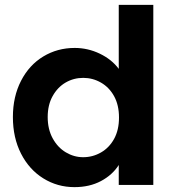

<svg xmlns="http://www.w3.org/2000/svg" viewBox="-20 -760 718 789"><path d="M33 -279Q33 -363 66.5 -428Q100 -493 158 -528Q216 -563 287 -563Q341 -563 390 -539.5Q439 -516 468 -477V-740H610V0H468V-82Q442 -41 395 -16Q348 9 286 9Q216 9 158 -27Q100 -63 66.5 -128.5Q33 -194 33 -279ZM469 -277Q469 -328 449 -364.5Q429 -401 395 -420.5Q361 -440 322 -440Q283 -440 250 -421Q217 -402 196.5 -365.5Q176 -329 176 -279Q176 -229 196.5 -191.5Q217 -154 250.5 -134Q284 -114 322 -114Q361 -114 395 -133.5Q429 -153 449 -189.5Q469 -226 469 -277Z"/></svg>

Font: Fz Poppins SemBd
Style: Regular
Weight: 600
Designer: Ninad Kale (Devanagari), Jonny Pinhorn (Latin)
Foundry: Indian Type Foundry
Version: Vit hóa bi Vntype.Com & FontZin.Com